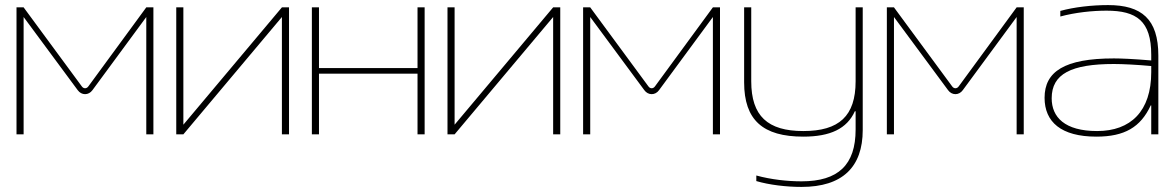

<svg xmlns="http://www.w3.org/2000/svg" viewBox="-20 -529 4621 756"><path d="M45 -500V0H73V-462L286 -174C301 -153 329 -153 344 -174L556 -462V0H584V-500H556L328 -189C321 -179 309 -179 302 -189L73 -500Z M674 0H702L1090 -462V0H1118V-500H1090L702 -38V-500H674Z M1208 0H1236V-239H1624V0H1652V-500H1624V-261H1236V-500H1208Z M1742 0H1770L2158 -462V0H2186V-500H2158L1770 -38V-500H1742Z M2276 -500V0H2304V-462L2517 -174C2532 -153 2560 -153 2575 -174L2787 -462V0H2815V-500H2787L2559 -189C2552 -179 2540 -179 2533 -189L2304 -500Z M3377 -17V-500H3349V-209C3349 -72 3284 -13 3143 -13C3003 -13 2938 -72 2938 -209V-500H2910V-205C2910 -56 2984 9 3143 9C3249 9 3315 -22 3346 -91H3349V-19C3349 120 3281 185 3136 185C3081 185 3016 178 2958 162V184C3009 199 3076 207 3136 207C3297 207 3377 129 3377 -17Z M3472 -500V0H3500V-462L3713 -174C3728 -153 3756 -153 3771 -174L3983 -462V0H4011V-500H3983L3755 -189C3748 -179 3736 -179 3729 -189L3500 -500Z M4343 -509C4279 -509 4209 -501 4155 -486V-464C4214 -480 4281 -487 4337 -487C4455 -487 4513 -447 4513 -313V-291C4443 -297 4394 -299 4366 -299C4171 -299 4093 -247 4093 -144C4093 -49 4158 9 4297 9C4408 9 4471 -28 4511 -114H4513V0H4541V-310C4541 -454 4475 -509 4343 -509ZM4121 -142C4121 -238 4198 -277 4366 -277C4401 -277 4459 -274 4513 -269V-245C4513 -91 4432 -13 4300 -13C4172 -13 4121 -68 4121 -142Z"/></svg>

Font: LT Wave Thin
Style: Regular
Weight: 100
Designer: Daniel Lyons
Version: Version 2.5 (Glyphs App)